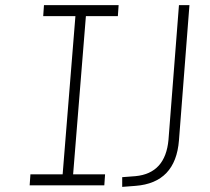

<svg xmlns="http://www.w3.org/2000/svg" viewBox="-20 -725 821 751"><path d="M225 -43 275 -662H149L152 -705H444L441 -662H316L266 -43H391L388 0H96L99 -43ZM458 6V-32L510 -36Q627 -47 639 -178L680 -705H721L680 -176Q667 -10 510 2Z"/></svg>

Font: Iunito ExtraLight
Style: Italic
Weight: 200
Italic angle: -4.541°
Designer: Vernon Adams
Foundry: Vernon Adams
Version: Version 2.001;November 30, 2019;FontCreator 12.0.0.2547 64-b